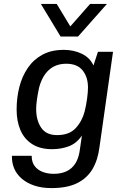

<svg xmlns="http://www.w3.org/2000/svg" viewBox="-20 -776 640 982"><path d="M243 186Q193 186 155 173Q117 160 91 137.5Q65 115 52.5 85.5Q40 56 41 21H142Q142 53 157 73Q172 93 197.5 103Q223 113 254 113Q313 113 346.5 82.5Q380 52 388 -8L399 -83Q372 -43 332.5 -28Q293 -13 246 -13Q185 -13 144.5 -39Q104 -65 84.5 -110.5Q65 -156 65 -216Q65 -276 79 -331Q93 -386 122.5 -429Q152 -472 197.5 -496.5Q243 -521 306 -521Q357 -521 398.5 -501Q440 -481 458 -441L481 -511H558L489 -25Q481 41 453.5 88Q426 135 375 160.5Q324 186 243 186ZM272 -85Q334 -85 367 -120.5Q400 -156 413 -206Q421 -239 425.5 -272Q430 -305 430 -328Q430 -382 402.5 -416Q375 -450 319 -450Q266 -450 231 -419Q196 -388 180 -328Q173 -296 169 -267.5Q165 -239 165 -219Q165 -161 190.5 -123Q216 -85 272 -85ZM527 -756 379 -589H290L189 -756H270L362 -604H307L441 -756Z"/></svg>

Font: Chivo Mono
Style: Italic
Weight: 400
Italic angle: -8.05°
Monospace: yes
Version: Version 1.008